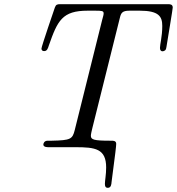

<svg xmlns="http://www.w3.org/2000/svg" viewBox="-20 -703 845 917"><path d="M178 -471C178 -462 184 -459 191 -459C205 -459 209 -472 213 -485C255 -605 277 -652 399 -652H433C467 -652 475 -651 475 -639C475 -632 472 -623 468 -608L337 -82C326 -38 317 -33 228 -31H208C191 -31 187 -18 187 -12C187 -6 193 0 209 0H340C435 0 487 7 487 97C487 132 481 159 481 175C481 187 484 194 495 194C510 194 512 179 513 165C531 28 535 -5 535 -16C535 -30 523 -31 513 -31H504C430 -31 414 -36 414 -54C414 -62 417 -74 421 -91L552 -616C558 -641 563 -652 599 -652H647C739 -652 755 -624 755 -579C755 -528 744 -492 744 -474C744 -462 750 -458 756 -458C761 -458 767 -461 769 -463C773 -467 774 -473 775 -479C785 -542 805 -660 805 -667C805 -682 793 -683 784 -683H267C253 -683 247 -681 242 -667C242 -667 178 -481 178 -471Z"/></svg>

Font: CMU Serif
Style: Italic
Weight: 500
Italic angle: -14.04°
Version: Version 0.7.0